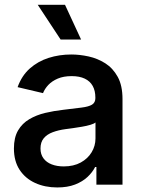

<svg xmlns="http://www.w3.org/2000/svg" viewBox="-20 -784 610 815"><path d="M223.1 11.7Q170.9 11.7 129.2 -7.3Q87.4 -26.4 63.2 -63.2Q39.1 -100.1 39.1 -153.8Q39.1 -200.2 56.6 -230.2Q74.2 -260.3 104.5 -278.1Q134.8 -295.9 171.9 -304.7Q209 -313.5 248.5 -317.9Q296.4 -323.7 326.4 -327.4Q356.4 -331.1 370.6 -339.8Q384.8 -348.6 384.8 -367.2V-370.1Q384.8 -398.9 373.5 -419.2Q362.3 -439.5 339.8 -450.2Q317.4 -460.9 284.2 -460.9Q250 -460.9 225.3 -450.4Q200.7 -439.9 185.3 -423.6Q169.9 -407.2 162.6 -388.7L54.7 -414.1Q72.3 -462.9 106.7 -493.4Q141.1 -523.9 186.5 -538.3Q231.9 -552.7 282.7 -552.7Q317.9 -552.7 356 -544.4Q394 -536.1 426.8 -515.4Q459.5 -494.6 479.7 -457.8Q500 -420.9 500 -363.3V0H389.2V-75.2H383.8Q372.6 -52.7 351.6 -33Q330.6 -13.2 298.6 -0.7Q266.6 11.7 223.1 11.7ZM250.5 -77.6Q292.5 -77.6 322.8 -94.2Q353 -110.8 369.1 -137.9Q385.3 -165 385.3 -196.3V-264.2Q379.4 -258.8 363.8 -254.2Q348.1 -249.5 328.1 -246.1Q308.1 -242.7 289.3 -240Q270.5 -237.3 257.8 -235.8Q228.5 -231.9 204.1 -222.9Q179.7 -213.9 165.8 -197.3Q151.9 -180.7 151.9 -153.8Q151.9 -128.9 164.6 -111.8Q177.2 -94.7 199.5 -86.2Q221.7 -77.6 250.5 -77.6ZM237.3 -616.2 140.1 -763.7H255.9L324.2 -616.2Z"/></svg>

Font: Inter
Style: 540
Weight: 540
Designer: Rasmus Andersson
Foundry: rsms
Version: Version 4.001;git-66647c0bb